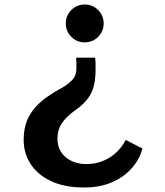

<svg xmlns="http://www.w3.org/2000/svg" viewBox="-20 -631 730 852"><path d="M440 -527Q440 -492 415.5 -467.5Q391 -443 356 -443Q321 -443 296.5 -467.5Q272 -492 272 -527Q272 -562 296.5 -586.5Q321 -611 356 -611Q391 -611 415.5 -586.5Q440 -562 440 -527ZM612 28Q600 75 565.5 114.5Q531 154 477.5 177.5Q424 201 353 201Q267 201 207 173Q147 145 116 97Q85 49 85 -10Q85 -75 112.5 -121.5Q140 -168 195 -205Q223 -224 251.5 -239.5Q280 -255 299.5 -275Q319 -295 319 -327V-330Q319 -339 319 -352Q319 -365 318 -375H402Q404 -362 404 -346.5Q404 -331 404 -321Q404 -252 382 -212.5Q360 -173 309 -138Q274 -113 254.5 -84Q235 -55 235 -16Q235 36 271.5 66.5Q308 97 363 97Q419 97 465 69Q511 41 538 -10Z"/></svg>

Font: RocknRoll One
Style: Regular
Weight: 400
Designer: Fontworks Inc.
Foundry: Fontworks Inc.
Version: Version 1.100